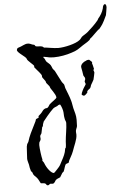

<svg xmlns="http://www.w3.org/2000/svg" viewBox="-61 -947 663 1013"><g transform="rotate(-5 270.5 -441.0)"><path d="M534 -844C535 -844 541 -888 541 -887C541 -899 538 -904 533 -904C528 -904 522 -896 521 -883C516 -863 503 -843 492 -831C490 -828 490 -825 487 -822C471 -802 447 -780 430 -765C418 -755 408 -751 398 -743C393 -738 390 -731 384 -727C363 -709 302 -695 269 -695C246 -695 207 -703 202 -703C200 -703 199 -703 197 -703C192 -703 189 -709 185 -710C174 -714 161 -711 152 -714C150 -714 146 -720 145 -722C141 -724 137 -724 134 -725C124 -729 120 -732 108 -732C95 -732 76 -720 68 -718C57 -714 52 -715 50 -703C50 -688 96 -664 98 -652C98 -643 134 -617 134 -611C134 -609 133 -607 133 -606C133 -605 133 -605 134 -604C147 -587 170 -565 170 -556C170 -555 170 -553 170 -551C170 -545 188 -529 188 -521C188 -514 206 -501 207 -492C207 -486 236 -453 236 -436C236 -430 211 -415 199 -404C195 -401 191 -390 185 -386C181 -383 175 -385 170 -382C161 -378 157 -370 152 -364C146 -356 133 -347 133 -345C133 -343 134 -341 134 -340C134 -336 120 -333 119 -331C117 -329 117 -323 115 -320C88 -266 78 -248 68 -215C67 -213 62 -206 61 -204C58 -195 57 -187 57 -179C57 -164 54 -145 54 -126C54 -118 60 -100 61 -95C63 -81 64 -74 68 -62C70 -57 74 -56 76 -51C80 -34 88 -34 98 -21C106 -11 111 4 115 8C118 9 130 8 137 11C145 15 141 22 152 22C158 22 160 15 165 15C168 15 173 16 176 16C188 16 191 1 196 -3C207 -12 221 -12 221 -18C221 -17 230 -33 232 -36C234 -39 238 -41 240 -43C246 -56 248 -70 254 -80C258 -85 272 -84 272 -91C272 -99 292 -127 298 -146C307 -174 324 -205 324 -231C324 -236 323 -241 323 -246C322 -257 330 -267 331 -276C331 -287 332 -298 332 -309C332 -334 326 -348 320 -372C317 -384 316 -399 312 -412C306 -435 295 -459 287 -481C285 -487 285 -494 283 -499C281 -504 275 -509 272 -514C259 -537 252 -554 240 -576C237 -581 232 -584 229 -590C226 -596 224 -604 221 -608C216 -616 206 -622 199 -630C196 -634 194 -641 192 -645C190 -648 186 -649 186 -652C186 -653 187 -654 188 -656C195 -653 200 -654 207 -652C217 -649 229 -648 242 -648C273 -648 310 -655 336 -664C366 -673 373 -680 398 -697C414 -708 437 -718 441 -730C449 -733 485 -774 493 -776C508 -795 512 -797 534 -845C534 -844 534 -844 534 -844ZM276 -298C276 -271 267 -229 265 -200C264 -189 265 -180 262 -167C261 -166 258 -164 258 -160C256 -140 245 -118 236 -102C224 -79 225 -77 207 -58C198 -48 190 -40 188 -40C176 -40 153 -65 141 -98C139 -103 133 -108 133 -111C133 -113 134 -114 134 -116C130 -130 124 -175 124 -193C124 -197 125 -202 126 -208C128 -213 134 -217 134 -226C134 -230 133 -234 133 -238C133 -246 140 -250 141 -255C144 -266 145 -277 148 -288C148 -289 152 -288 152 -292C152 -299 155 -307 159 -317C159 -316 159 -316 159 -316C158 -316 198 -365 214 -379C221 -385 230 -387 236 -390C238 -391 243 -397 252 -397C253 -397 261 -382 265 -364C268 -351 266 -337 269 -324C271 -308 275 -310 276 -298ZM447 -549C447 -555 443 -560 443 -563C443 -564 445 -567 446 -567H447C444 -585 439 -599 439 -598C439 -600 440 -603 440 -604C440 -608 427 -616 427 -618H428C426 -618 424 -619 422 -619C415 -619 406 -615 406 -614C398 -612 380 -600 380 -585C380 -580 383 -570 384 -563C386 -555 386 -544 388 -538C390 -533 396 -529 396 -521C396 -515 392 -510 392 -508C392 -501 396 -498 396 -492C396 -490 390 -483 388 -479C384 -474 370 -448 370 -440C370 -437 380 -432 382 -432C390 -434 401 -447 401 -448C401 -449 401 -451 401 -453C401 -453 401 -453 401 -454C412 -469 418 -462 423 -483C424 -487 438 -508 439 -512C442 -526 446 -540 447 -549Z"/></g></svg>

Font: Jim Nightshade
Style: Regular
Weight: 400
Designer: Astigmatic (AOETI)
Foundry: Astigmatic (AOETI)
Version: Version 1.000